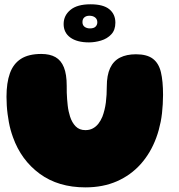

<svg xmlns="http://www.w3.org/2000/svg" viewBox="-20 -830 811 872"><path d="M368 21Q244.5 21 160.2 -41Q76 -103 39 -206.5Q33 -223 28.2 -240.2Q23.5 -257.5 20.2 -275.5Q17 -293.5 14.5 -312.2Q12 -331 10.8 -350.5Q9.5 -370 9.5 -390.5Q9.5 -454 25 -497.2Q40.5 -540.5 75.2 -562.8Q110 -585 167.5 -585Q206.5 -585 232 -570.5Q257.5 -556 270.2 -524.2Q283 -492.5 283 -440.5Q283 -425 283.2 -409.5Q283.5 -394 284.8 -379.5Q286 -365 287.5 -351Q289 -337 291.8 -324.5Q294.5 -312 298 -301Q307 -273 323.8 -256Q340.5 -239 368 -239Q387 -239 401.5 -246.8Q416 -254.5 426.8 -268.2Q437.5 -282 445 -300Q450.5 -314.5 454.5 -330.8Q458.5 -347 460.8 -364.5Q463 -382 464 -400.2Q465 -418.5 465 -436.5Q465 -488.5 480.2 -521Q495.5 -553.5 525.2 -568.5Q555 -583.5 597.5 -583.5Q647.5 -583.5 674.2 -563.2Q701 -543 710.8 -502.2Q720.5 -461.5 720.5 -399Q720.5 -377.5 719.2 -357Q718 -336.5 715.8 -316.2Q713.5 -296 709.8 -277Q706 -258 701 -239.8Q696 -221.5 689.5 -204Q664 -135 618.8 -84.5Q573.5 -34 510.5 -6.5Q447.5 21 368 21ZM384 -637.5Q330 -637.5 299.5 -659.5Q269 -681.5 269 -721Q269 -759.5 299.8 -785Q330.5 -810.5 391 -810.5Q449 -810.5 476.5 -788Q504 -765.5 504 -727Q504 -693.5 485.2 -673.8Q466.5 -654 438.8 -645.8Q411 -637.5 384 -637.5ZM388.5 -701Q406 -701 414 -709Q422 -717 422 -729Q422 -742.5 412.2 -750.5Q402.5 -758.5 385.5 -758.5Q372 -758.5 363.2 -751.2Q354.5 -744 354.5 -729.5Q354.5 -715.5 364.2 -708.2Q374 -701 388.5 -701Z"/></svg>

Font: Gluten ExtraBold
Style: Regular
Weight: 800
Designer: Tyler Finck
Foundry: Etcetera Type Company
Version: Version 1.300